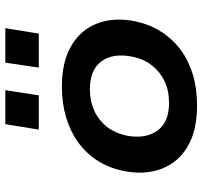

<svg xmlns="http://www.w3.org/2000/svg" viewBox="-40 -730 779 740"><g transform="rotate(-90 350.0 -359.5)"><path d="M314 10Q217 10 155.5 -26.5Q94 -63 69.5 -128Q45 -193 62 -275Q74 -332 102.5 -375.5Q131 -419 173 -449Q215 -479 269 -495Q323 -511 387 -511Q483 -511 544.5 -474.5Q606 -438 630.5 -374Q655 -310 638 -227Q626 -171 597.5 -127Q569 -83 527.5 -52.5Q486 -22 432.5 -6Q379 10 314 10ZM323 -98Q371 -98 407 -115Q443 -132 468 -163.5Q493 -195 502 -239Q517 -313 484.5 -358Q452 -403 376 -403Q331 -403 294.5 -386.5Q258 -370 233 -339Q208 -308 198 -263Q184 -189 216.5 -143.5Q249 -98 323 -98ZM460 -600 479 -729H612L591 -600ZM221 -600 242 -729H373L353 -600Z"/></g></svg>

Font: Nunito Sans 7pt SemiExpanded
Style: Bold Italic
Weight: 700
Width: 6
Italic angle: -9°
Designer: Vernon Adams
Foundry: Vernon Adams
Version: Version 3.101;gftools[0.9.27]